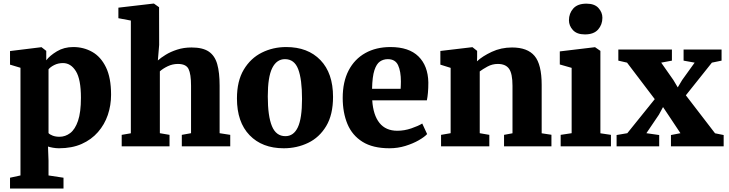

<svg xmlns="http://www.w3.org/2000/svg" viewBox="-20 -840 4182 1102"><path d="M617.5 -296Q617.5 -235.5 598.8 -180.2Q580 -125 542.2 -81.8Q504.5 -38.5 448.8 -13.8Q393 11 318.5 11Q301.5 11 283.5 7.8Q265.5 4.5 255.5 1L258.5 82V167L344.5 180V242H37.5V180L97.5 167V-451L37.5 -469V-547L216.5 -569H218.5L245.5 -548V-494Q266 -521 306.8 -545.5Q347.5 -570 400.5 -570Q460 -570 509.2 -542.2Q558.5 -514.5 588 -454.2Q617.5 -394 617.5 -296ZM341.5 -478Q314 -478 291.5 -466.8Q269 -455.5 258.5 -442V-76Q265.5 -68 282.2 -61.5Q299 -55 321.5 -55Q355 -55 383 -76.2Q411 -97.5 427.8 -146.5Q444.5 -195.5 444.5 -279Q444.5 -385 415.5 -431.5Q386.5 -478 341.5 -478Z M731 -75V-722L659.5 -735.5V-796L861 -819.5H863.5L893 -798.5L893.5 -582L886 -493Q902.5 -508 930.8 -525.5Q959 -543 996.8 -555.2Q1034.5 -567.5 1079.5 -567.5Q1143.5 -567.5 1178.2 -544Q1213 -520.5 1226.8 -472Q1240.5 -423.5 1240.5 -348.5V-75.5L1301.5 -66V0H1023.5V-66L1076.5 -75.5V-348Q1076.5 -415 1062.2 -444Q1048 -473 1001 -473Q970.5 -473 942.8 -459.8Q915 -446.5 897.5 -430.5V-75.5L953 -66V0H678.5V-66Z M1340 -275Q1340 -375 1379.2 -440.5Q1418.5 -506 1482.8 -538Q1547 -570 1622.5 -570Q1747 -570 1819.2 -495Q1891.5 -420 1891.5 -284Q1891.5 -181.5 1852.2 -116.2Q1813 -51 1748.5 -20Q1684 11 1608.5 11Q1485 11 1412.5 -64Q1340 -139 1340 -275ZM1618 -58.5Q1665.5 -58.5 1689.5 -109.5Q1713.5 -160.5 1713.5 -272Q1713.5 -385.5 1691.5 -443Q1669.5 -500.5 1615.5 -500.5Q1568 -500.5 1542.5 -449.5Q1517 -398.5 1517 -287Q1517 -173.5 1540.8 -116Q1564.5 -58.5 1618 -58.5Z M2215.5 11Q2120 11 2060.8 -26Q2001.5 -63 1974.2 -128.2Q1947 -193.5 1947 -278Q1947 -370.5 1981 -435.8Q2015 -501 2076.8 -535.5Q2138.5 -570 2221 -570Q2327 -570 2381.8 -516.2Q2436.5 -462.5 2438.5 -367Q2438.5 -333 2436.2 -308Q2434 -283 2430 -264H2116.5Q2122 -179.5 2158 -134.5Q2194 -89.5 2260.5 -89.5Q2300.5 -89.5 2340.8 -103.2Q2381 -117 2403.5 -131L2431.5 -70.5Q2416.5 -54 2383.5 -35Q2350.5 -16 2306.8 -2.5Q2263 11 2215.5 11ZM2115.5 -330.5H2279.5Q2280 -341 2280.5 -351.2Q2281 -361.5 2281 -372Q2281 -431 2264.8 -465.8Q2248.5 -500.5 2206 -500.5Q2180.5 -500.5 2160.8 -487Q2141 -473.5 2129 -437Q2117 -400.5 2115.5 -330.5Z M2566.5 -75.5V-450.5L2507.5 -469V-547.5L2689 -569H2692L2718.5 -548V-511.5L2717.5 -488Q2749 -517.5 2802.5 -542.5Q2856 -567.5 2919 -567.5Q3007.5 -567.5 3048.2 -519Q3089 -470.5 3089 -352.5V-75L3145 -66.5V0H2873V-66L2921.5 -75V-348Q2921.5 -417.5 2901.8 -445.2Q2882 -473 2837.5 -473Q2805.5 -473 2778 -458Q2750.5 -443 2733.5 -430V-75.5L2788.5 -66V0H2511.5V-66Z M3261 -75.5V-450.5L3193 -470V-545L3393.5 -569H3395.5L3426 -548V-75L3486.5 -66V0H3198V-66ZM3336.5 -642.5Q3291 -642.5 3268.2 -667.5Q3245.5 -692.5 3245.5 -723.5Q3245.5 -763 3270.2 -791Q3295 -819 3345.5 -819H3346.5Q3392.5 -819 3415 -794Q3437.5 -769 3437.5 -738Q3437.5 -698.5 3412.8 -670.5Q3388 -642.5 3337.5 -642.5Z M3580.5 -75.5 3738 -271 3579 -480.5 3529 -492V-555.5H3836.5V-492L3775 -480.5L3845 -380.5L3870 -338.5L3895.5 -381L3967 -480.5L3903.5 -492V-555.5H4121.5V-492L4066 -480.5L3916.5 -293L4084 -75L4133.5 -65V0H3831V-65L3885.5 -75.5L3815 -181.5L3785.5 -225.5L3762 -182L3690 -75.5L3763.5 -65V0H3519V-65Z"/></svg>

Font: Merriweather Black
Style: Regular
Weight: 900
Designer: Eben Sorkin
Foundry: Eben Sorkin
Version: Version 2.200;gftools[0.9.31]